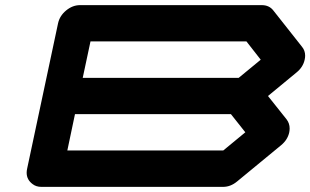

<svg xmlns="http://www.w3.org/2000/svg" viewBox="-20 -729 1210 749"><path d="M851.1 -142.1 937 -212.9 880.9 -283.7H272.5L242.7 -142.1ZM911.1 -425.3 997.1 -496.1 941.4 -567.4H333L302.7 -425.3ZM1025.4 -354.5 1098.1 -263.2Q1109.9 -247.6 1109.9 -228Q1109.9 -220.7 1108.4 -212.9Q1102.1 -183.6 1076.7 -162.6L904.8 -21Q879.4 0 850.1 0H141.6Q121.1 0 107.4 -10.7Q84 -27.8 84 -55.2Q84 -63 85.9 -71.3L206.5 -638.2Q212.9 -667.5 238 -688.2Q263.2 -709 292.5 -709H1001Q1030.3 -709 1046.4 -688L1158.2 -546.4Q1170.4 -531.7 1170.4 -511.7Q1170.4 -504.4 1168.5 -496.1Q1162.1 -466.8 1136.7 -446.3Z"/></svg>

Font: Robtronika
Style: Italic
Weight: 400
Italic angle: -12°
Designer: GGBot
Version: 1.00